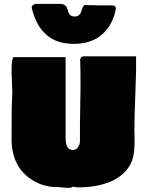

<svg xmlns="http://www.w3.org/2000/svg" viewBox="-20 -967 748 979"><path d="M285.6 -947.3Q301.3 -947.3 310.3 -940.7Q319.3 -934.1 322.5 -924.6Q325.7 -915 328.6 -905.5Q331.5 -896 339.1 -889.4Q346.7 -882.8 360.8 -882.8Q375 -882.8 383.3 -890.6Q391.6 -898.4 394 -908Q396.5 -917.5 400.9 -927.7Q405.3 -938 411.6 -941.4Q427.7 -940.4 457 -940.2Q486.3 -939.9 495.6 -939.5H551.3Q570.8 -939.5 570.8 -923.8Q560.5 -863.3 528.3 -821.5Q496.1 -779.8 452.9 -761.5Q409.7 -743.2 356.9 -743.2Q267.6 -743.2 214.8 -791.3Q162.1 -839.4 142.1 -925.8V-936.5Q143.1 -937.5 149.7 -941.4Q156.2 -945.3 157.7 -947.3ZM41 -557.6Q39.1 -567.4 39.1 -613.3Q39.1 -666 48.8 -675.8H314.5V-265.6Q314.5 -202.1 351.6 -202.1Q367.2 -202.1 377.4 -216.1Q387.7 -230 387.7 -249V-321.3Q390.6 -535.2 390.6 -537.1Q390.6 -622.1 388.7 -660.2Q388.7 -673.8 402.3 -679.7H673.8V-603.5Q667.5 -418.5 666 -365.2V-335Q666 -329.1 665.5 -319.3Q665 -309.6 665 -305.7Q665 -289.1 666 -282.2V-244.1Q666 -176.3 652.3 -146.5V-144.5Q636.7 -107.9 607.4 -81.3Q578.1 -54.7 540.5 -39.8Q502.9 -24.9 463.4 -18.3Q423.8 -11.7 379.9 -11.7Q366.2 -11.7 359.4 -14.6H347.7Q347.7 -9.8 333 -9.8V-8.8Q322.3 -8.3 270.5 -13.7H248Q217.3 -17.1 188.7 -27.3Q160.2 -37.6 133.3 -56.4Q106.4 -75.2 86.2 -101.1Q65.9 -127 53.2 -164.1Q40.5 -201.2 39.1 -245.1Q39.6 -270.5 39.3 -315.4Q39.1 -360.4 39.6 -397.2Q40 -434.1 42 -468.8V-482.4Q42 -484.9 42.5 -490.2Q43 -495.6 43 -498Q43 -505.4 42 -520Q41 -534.7 41 -542V-558.6Z"/></svg>

Font: Bowlby One SC
Style: Regular
Weight: 400
Width: 1
Version: Version 1.2